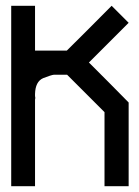

<svg xmlns="http://www.w3.org/2000/svg" viewBox="-20 -641 479 661"><path d="M422.9 0H339.8V-254.9L210.9 -383.8H166Q156.2 -382.8 128.9 -372.1Q101.6 -360.4 100.6 -317.4V-310.5Q101.6 -306.6 101.6 -303.7L100.6 -297.9V0H18.6V-621.1H100.6V-466.8H210Q261.7 -517.6 364.3 -621.1L422.9 -562.5L286.1 -425.8L354.5 -357.4L422.9 -288.1Z"/></svg>

Font: mr_KirucoupageG
Style: Regular
Weight: 400
Designer: Jan Henkel
Version: Version 1.00 May 25, 2020, initial release